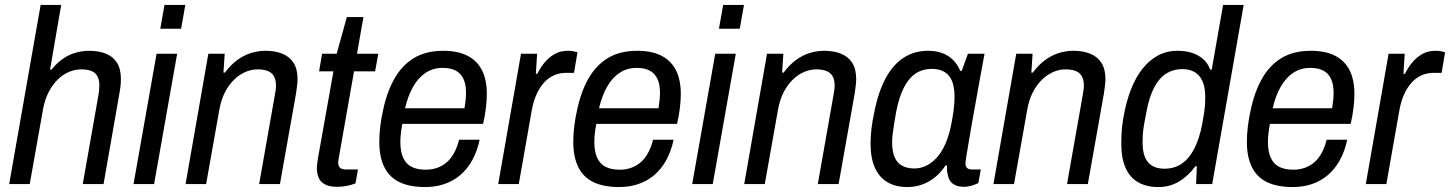

<svg xmlns="http://www.w3.org/2000/svg" viewBox="-20 -743 5853 775"><path d="M17 0 144 -723H227L182 -462H188Q209 -488 233 -505Q257 -522 284.5 -530Q312 -538 340 -538Q378 -538 407 -526.5Q436 -515 452 -490Q468 -465 468 -424Q468 -411 466.5 -396.5Q465 -382 462 -366L398 0H314L377 -357Q379 -368 380 -378.5Q381 -389 381 -398Q381 -422 372.5 -436.5Q364 -451 347.5 -457Q331 -463 308 -463Q283 -463 258 -452.5Q233 -442 212 -421Q191 -400 175.5 -369.5Q160 -339 153 -298L100 0Z M627 -627 644 -723H728L711 -627ZM519 0 612 -526H695L602 0Z M729 0 821 -526H887L882 -450H888Q911 -481 937.5 -500.5Q964 -520 993 -529Q1022 -538 1052 -538Q1090 -538 1119 -526.5Q1148 -515 1164.5 -490Q1181 -465 1181 -424Q1181 -411 1179 -396.5Q1177 -382 1175 -366L1110 0H1026L1089 -357Q1091 -368 1092.5 -378.5Q1094 -389 1094 -398Q1094 -422 1085 -436.5Q1076 -451 1059.5 -457Q1043 -463 1020 -463Q995 -463 970.5 -452.5Q946 -442 924.5 -421Q903 -400 887.5 -369.5Q872 -339 865 -298L812 0Z M1341 11Q1310 11 1292 1.5Q1274 -8 1266.5 -25Q1259 -42 1259 -65Q1259 -73 1260.5 -82.5Q1262 -92 1263 -102L1326 -455H1268L1280 -526H1339L1380 -674H1447L1421 -526H1507L1494 -455H1409L1349 -114Q1348 -109 1346.5 -99.5Q1345 -90 1345 -87Q1345 -73 1352.5 -66Q1360 -59 1376 -59H1425L1415 -3Q1405 1 1392 4.5Q1379 8 1365.5 9.5Q1352 11 1341 11Z M1696 12Q1634 12 1593 -7.5Q1552 -27 1531.5 -68Q1511 -109 1511 -170Q1511 -201 1515 -233.5Q1519 -266 1526 -297Q1541 -370 1571.5 -424.5Q1602 -479 1650.5 -508.5Q1699 -538 1769 -538Q1828 -538 1867 -518Q1906 -498 1925.5 -459.5Q1945 -421 1945 -364Q1945 -339 1941.5 -308.5Q1938 -278 1930 -243H1604Q1600 -222 1598 -204Q1596 -186 1596 -170Q1596 -131 1607.5 -106Q1619 -81 1641.5 -69.5Q1664 -58 1699 -58Q1722 -58 1743 -65Q1764 -72 1781.5 -86.5Q1799 -101 1812 -124Q1825 -147 1833 -179H1916Q1906 -132 1886 -96Q1866 -60 1837.5 -36Q1809 -12 1773.5 0Q1738 12 1696 12ZM1615 -306H1855Q1858 -324 1859.5 -339.5Q1861 -355 1861 -369Q1861 -403 1850.5 -425Q1840 -447 1819.5 -458Q1799 -469 1767 -469Q1728 -469 1698 -449Q1668 -429 1647.5 -393Q1627 -357 1615 -306Z M1991 0 2083 -526H2148L2143 -445H2149Q2161 -470 2178.5 -491Q2196 -512 2219 -525Q2242 -538 2272 -538Q2285 -538 2295 -536Q2305 -534 2311 -532L2297 -449H2265Q2238 -449 2215 -438.5Q2192 -428 2174.5 -408Q2157 -388 2144.5 -359.5Q2132 -331 2126 -295L2074 0Z M2479 12Q2417 12 2376 -7.5Q2335 -27 2314.5 -68Q2294 -109 2294 -170Q2294 -201 2298 -233.5Q2302 -266 2309 -297Q2324 -370 2354.5 -424.5Q2385 -479 2433.5 -508.5Q2482 -538 2552 -538Q2611 -538 2650 -518Q2689 -498 2708.5 -459.5Q2728 -421 2728 -364Q2728 -339 2724.5 -308.5Q2721 -278 2713 -243H2387Q2383 -222 2381 -204Q2379 -186 2379 -170Q2379 -131 2390.5 -106Q2402 -81 2424.5 -69.5Q2447 -58 2482 -58Q2505 -58 2526 -65Q2547 -72 2564.5 -86.5Q2582 -101 2595 -124Q2608 -147 2616 -179H2699Q2689 -132 2669 -96Q2649 -60 2620.5 -36Q2592 -12 2556.5 0Q2521 12 2479 12ZM2398 -306H2638Q2641 -324 2642.5 -339.5Q2644 -355 2644 -369Q2644 -403 2633.5 -425Q2623 -447 2602.5 -458Q2582 -469 2550 -469Q2511 -469 2481 -449Q2451 -429 2430.5 -393Q2410 -357 2398 -306Z M2882 -627 2899 -723H2983L2966 -627ZM2774 0 2867 -526H2950L2857 0Z M2984 0 3076 -526H3142L3137 -450H3143Q3166 -481 3192.5 -500.5Q3219 -520 3248 -529Q3277 -538 3307 -538Q3345 -538 3374 -526.5Q3403 -515 3419.5 -490Q3436 -465 3436 -424Q3436 -411 3434 -396.5Q3432 -382 3430 -366L3365 0H3281L3344 -357Q3346 -368 3347.5 -378.5Q3349 -389 3349 -398Q3349 -422 3340 -436.5Q3331 -451 3314.5 -457Q3298 -463 3275 -463Q3250 -463 3225.5 -452.5Q3201 -442 3179.5 -421Q3158 -400 3142.5 -369.5Q3127 -339 3120 -298L3067 0Z M3642 12Q3596 12 3563 -7Q3530 -26 3512 -65Q3494 -104 3494 -163Q3494 -192 3497.5 -222.5Q3501 -253 3508 -285Q3524 -369 3554 -425.5Q3584 -482 3627.5 -510Q3671 -538 3725 -538Q3759 -538 3784 -528.5Q3809 -519 3827 -501Q3845 -483 3856 -457H3862L3887 -526H3954L3931 -401Q3926 -370 3918.5 -330.5Q3911 -291 3904 -250.5Q3897 -210 3891 -174.5Q3885 -139 3881 -114.5Q3877 -90 3877 -84Q3877 -71 3883.5 -65Q3890 -59 3902 -59H3939L3929 -4Q3919 1 3903 6Q3887 11 3869 11Q3843 11 3826 -1.5Q3809 -14 3805 -41Q3803 -48 3802.5 -56.5Q3802 -65 3803 -74L3797 -76Q3770 -34 3730 -11Q3690 12 3642 12ZM3672 -63Q3695 -63 3717.5 -73.5Q3740 -84 3760.5 -106Q3781 -128 3796.5 -163.5Q3812 -199 3821 -248Q3826 -273 3828.5 -292Q3831 -311 3832 -325.5Q3833 -340 3833 -352Q3833 -389 3823.5 -414Q3814 -439 3793.5 -452Q3773 -465 3741 -465Q3705 -465 3677 -447Q3649 -429 3629 -390.5Q3609 -352 3597 -290Q3592 -261 3588.5 -239Q3585 -217 3583 -200.5Q3581 -184 3581 -169Q3581 -114 3603.5 -88.5Q3626 -63 3672 -63Z M3990 0 4082 -526H4148L4143 -450H4149Q4172 -481 4198.5 -500.5Q4225 -520 4254 -529Q4283 -538 4313 -538Q4351 -538 4380 -526.5Q4409 -515 4425.5 -490Q4442 -465 4442 -424Q4442 -411 4440 -396.5Q4438 -382 4436 -366L4371 0H4287L4350 -357Q4352 -368 4353.5 -378.5Q4355 -389 4355 -398Q4355 -422 4346 -436.5Q4337 -451 4320.5 -457Q4304 -463 4281 -463Q4256 -463 4231.5 -452.5Q4207 -442 4185.5 -421Q4164 -400 4148.5 -369.5Q4133 -339 4126 -298L4073 0Z M4656 12Q4608 12 4574.5 -7Q4541 -26 4523.5 -65Q4506 -104 4506 -162Q4506 -185 4507.5 -211Q4509 -237 4514 -265Q4525 -330 4544.5 -380.5Q4564 -431 4592 -466Q4620 -501 4655 -519.5Q4690 -538 4733 -538Q4765 -538 4790.5 -530Q4816 -522 4835.5 -505.5Q4855 -489 4865 -462H4871L4917 -723H5000L4873 0H4808L4811 -72H4805Q4777 -33 4739.5 -10.5Q4702 12 4656 12ZM4681 -62Q4721 -62 4751 -83Q4781 -104 4801 -143.5Q4821 -183 4832 -239Q4837 -266 4840 -285.5Q4843 -305 4844 -320.5Q4845 -336 4845 -349Q4845 -392 4833 -417Q4821 -442 4800.5 -453Q4780 -464 4753 -464Q4715 -464 4686 -445Q4657 -426 4637.5 -387.5Q4618 -349 4607 -289Q4601 -260 4597.5 -238Q4594 -216 4593 -199.5Q4592 -183 4592 -169Q4592 -113 4614.5 -87.5Q4637 -62 4681 -62Z M5198 12Q5136 12 5095 -7.5Q5054 -27 5033.5 -68Q5013 -109 5013 -170Q5013 -201 5017 -233.5Q5021 -266 5028 -297Q5043 -370 5073.5 -424.5Q5104 -479 5152.5 -508.5Q5201 -538 5271 -538Q5330 -538 5369 -518Q5408 -498 5427.5 -459.5Q5447 -421 5447 -364Q5447 -339 5443.5 -308.5Q5440 -278 5432 -243H5106Q5102 -222 5100 -204Q5098 -186 5098 -170Q5098 -131 5109.5 -106Q5121 -81 5143.5 -69.5Q5166 -58 5201 -58Q5224 -58 5245 -65Q5266 -72 5283.5 -86.5Q5301 -101 5314 -124Q5327 -147 5335 -179H5418Q5408 -132 5388 -96Q5368 -60 5339.5 -36Q5311 -12 5275.5 0Q5240 12 5198 12ZM5117 -306H5357Q5360 -324 5361.5 -339.5Q5363 -355 5363 -369Q5363 -403 5352.5 -425Q5342 -447 5321.5 -458Q5301 -469 5269 -469Q5230 -469 5200 -449Q5170 -429 5149.5 -393Q5129 -357 5117 -306Z M5493 0 5585 -526H5650L5645 -445H5651Q5663 -470 5680.5 -491Q5698 -512 5721 -525Q5744 -538 5774 -538Q5787 -538 5797 -536Q5807 -534 5813 -532L5799 -449H5767Q5740 -449 5717 -438.5Q5694 -428 5676.5 -408Q5659 -388 5646.5 -359.5Q5634 -331 5628 -295L5576 0Z"/></svg>

Font: Archivo SemiCondensed
Style: Italic
Weight: 400
Width: 4
Italic angle: -10°
Designer: Hector Gatti
Foundry: Omnibus-Type
Version: Version 2.001